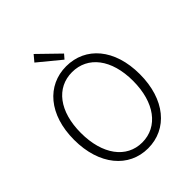

<svg xmlns="http://www.w3.org/2000/svg" viewBox="-262 -1092 1249 1249"><g transform="rotate(-45 363.0 -467.5)"><path d="M362 13C540 13 665 -135 665 -367C665 -598 540 -742 362 -742C186 -742 60 -598 60 -367C60 -135 186 13 362 13ZM362 -41C218 -41 123 -169 123 -367C123 -565 218 -688 362 -688C507 -688 603 -565 603 -367C603 -169 507 -41 362 -41ZM385 -780 411 -810 269 -948 233 -905Z"/></g></svg>

Font: Noto Sans CJK JP Light
Style: Regular
Weight: 300
Designer: Ryoko NISHIZUKA (kana & ideographs); Paul D. Hunt (Latin, Greek & Cyrillic); Wenlong ZHANG (bopomofo); Sandoll Communica
Foundry: Adobe Systems Incorporated
Version: Version 1.004;PS 1.004;hotconv 1.0.82;makeotf.lib2.5.63406